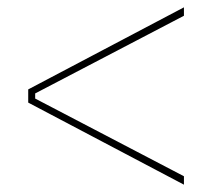

<svg xmlns="http://www.w3.org/2000/svg" viewBox="-20 -587 595 524"><path d="M57 -307V-343L482 -567V-544L76 -332V-318L482 -106V-83Z"/></svg>

Font: Fixel Italic Variable 20240409 Display Thin
Style: Italic
Weight: 100
Italic angle: -10°
Designer: AlfaBravo + MacPaw
Foundry: Kyrylo Tkachov, Marchela Mozhyna, Serhii Makarenko, Maria Weinstein, Zakhar Kryvoshyya
Version: Version 1.211;Glyphs 3.2 (3225)